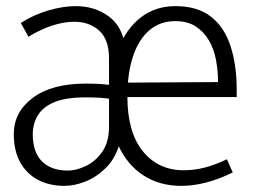

<svg xmlns="http://www.w3.org/2000/svg" viewBox="-20 -598 827 627"><path d="M190 9Q142 9 104.5 -10.5Q67 -30 46 -68Q25 -106 25 -160Q25 -232 87 -278.5Q149 -325 260 -325Q287 -325 311 -323.5Q335 -322 358 -317V-272Q333 -277 310.5 -278.5Q288 -280 259 -280Q194 -280 156.5 -264Q119 -248 103 -220.5Q87 -193 87 -160Q87 -101 117 -71Q147 -41 202 -41Q229 -41 260.5 -56Q292 -71 314 -102.5Q336 -134 336 -184V-407Q336 -469 304 -498Q272 -527 222 -527Q188 -527 149 -514Q110 -501 73 -478L48 -523Q90 -550 138 -564Q186 -578 227 -578Q289 -578 334.5 -545Q380 -512 389 -444H369Q394 -506 441 -542Q488 -578 553 -578Q625 -578 669 -543.5Q713 -509 733 -447Q753 -385 753 -305V-281H367V-328L692 -330Q692 -366 685.5 -401.5Q679 -437 662.5 -465.5Q646 -494 619.5 -511.5Q593 -529 552 -529Q502 -529 467 -498.5Q432 -468 414 -413Q396 -358 396 -283Q396 -166 446.5 -104Q497 -42 580 -42Q615 -42 649.5 -51Q684 -60 721 -78L740 -35Q696 -13 653.5 -2Q611 9 572 9Q501 9 448 -25.5Q395 -60 366 -124H369Q355 -78 324.5 -48.5Q294 -19 258.5 -5Q223 9 190 9Z"/></svg>

Font: Yaldevi Light
Style: Regular
Weight: 300
Designer: Sol Matas, Rajitha Manaperi, Kosala Senevirathne
Foundry: Mooniak
Version: Version 1.100